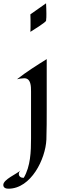

<svg xmlns="http://www.w3.org/2000/svg" viewBox="-96 -849 381 1163"><path d="M185 -766C185 -787 184 -808 183 -829L88 -762C89 -741 89 -720 89 -699C89 -685 89 -670 88 -656C100 -663 181 -714 183 -723C185 -736 185 -752 185 -766ZM187 -491C125 -452 64 -414 7 -369C21 -372 37 -375 51 -375C92 -375 92 -325 92 -295V-11C92 69 89 158 48 228H47C33 229 18 221 18 205C18 196 23 188 29 183C5 205 -76 238 -76 271C-76 289 -60 294 -45 294C92 294 180 114 185 -4C187 -65 187 -126 187 -187Z"/></svg>

Font: Fondamento
Style: Regular
Weight: 400
Designer: Astigmatic (AOETI)
Foundry: Astigmatic (AOETI)
Version: Version 1.001